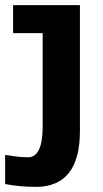

<svg xmlns="http://www.w3.org/2000/svg" viewBox="-39 -720 402 747"><path d="M272 -211Q272 7 101 7Q38 7 -19 -4V-117Q-14 -117 14.5 -112.5Q43 -108 70 -108Q127 -108 127 -228V-591H12V-700H272Z"/></svg>

Font: Gudea
Style: Bold
Weight: 700
Designer: Agustina Mingote
Foundry: Agustina Mingote
Version: Version 1.002